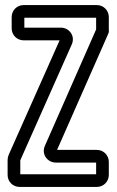

<svg xmlns="http://www.w3.org/2000/svg" viewBox="-20 -712 460 757"><path d="M362 -692H73C47 -692 26 -671 26 -645V-600C26 -574 47 -553 73 -553H215L14 -101C11 -93 10 -87 10 -81V-22C10 4 31 25 57 25H362C388 25 409 4 409 -22V-74C409 -100 388 -121 362 -121H205L402 -568C412 -590 409 -585 409 -595V-645C409 -671 388 -692 362 -692ZM220 -603H76V-642H359V-596L157 -137C142 -103 168 -71 200 -71H359V-25H60V-80L263 -537C278 -571 252 -603 220 -603Z"/></svg>

Font: DIN Rundschrift
Style: BreitKont
Weight: 400
Width: 7
Version: Version 1.027